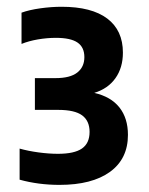

<svg xmlns="http://www.w3.org/2000/svg" viewBox="-20 -458 430 553"><path d="M348.5 -69.5Q348.5 -0.5 296.8 37Q245 74.5 151.5 74.5Q90.5 74.5 36.5 59.5V-30Q61.5 -23 91.2 -19Q121 -15 147 -15Q194 -15 216 -30.2Q238 -45.5 238 -78Q238 -110 216.5 -125.8Q195 -141.5 148 -141.5H80.5V-233H140Q182 -233 202.5 -249Q223 -265 223 -293.5Q223 -322 203.2 -335.5Q183.5 -349 141 -349Q115.5 -349 89.2 -344.5Q63 -340 42 -331.5V-421.5Q64 -429.5 95.8 -434Q127.5 -438.5 157.5 -438.5Q244 -438.5 289 -404.5Q334 -370.5 334 -306.5Q334 -263 312.5 -232.8Q291 -202.5 251.5 -190.5Q299.5 -179.5 324 -148.5Q348.5 -117.5 348.5 -69.5Z"/></svg>

Font: Encode Sans Condensed
Style: Bold
Weight: 700
Width: 3
Designer: Multiple Designers
Foundry: Impallari Type
Version: Version 2.000